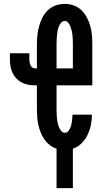

<svg xmlns="http://www.w3.org/2000/svg" viewBox="-20 -763 540 988"><path d="M271 205V2Q252 -4 236 -16.5Q220 -29 208.5 -45.5Q197 -62 189.5 -81Q182 -100 177.5 -120Q173 -140 171.5 -160Q170 -180 170 -200V-324H161Q143 -324 125.5 -327Q108 -330 92.5 -338Q77 -346 64.5 -359Q52 -372 44.5 -388Q37 -404 34 -421.5Q31 -439 31 -456V-489H131V-456Q131 -449 132.5 -441.5Q134 -434 137 -427Q140 -420 146.5 -415.5Q153 -411 161 -411H170V-535Q170 -559 172.5 -582.5Q175 -606 181.5 -629Q188 -652 198.5 -673Q209 -694 226.5 -710.5Q244 -727 266.5 -735Q289 -743 313 -743Q337 -743 359.5 -735Q382 -727 399 -710.5Q416 -694 427 -673Q438 -652 444.5 -629Q451 -606 453 -582.5Q455 -559 455 -535V-324H271V-200Q271 -189 271.5 -177.5Q272 -166 273 -154.5Q274 -143 276.5 -131.5Q279 -120 283 -109.5Q287 -99 294.5 -89.5Q302 -80 314 -80Q323 -80 329.5 -86.5Q336 -93 340 -101.5Q344 -110 346.5 -119Q349 -128 350 -137Q351 -146 352 -155Q353 -164 353 -173H453Q453 -146 447.5 -119.5Q442 -93 430.5 -69Q419 -45 399.5 -25.5Q380 -6 355 2V205ZM271 -411H355V-535Q355 -546 354.5 -557.5Q354 -569 353 -580.5Q352 -592 349.5 -603Q347 -614 343 -625Q339 -636 331.5 -645.5Q324 -655 313 -655Q302 -655 294 -645.5Q286 -636 282 -625Q278 -614 276 -603Q274 -592 273 -580.5Q272 -569 271.5 -557.5Q271 -546 271 -535Z"/></svg>

Font: Iosevka Slab Semibold
Style: Regular
Weight: 600
Monospace: yes
Designer: Belleve Invis
Foundry: Belleve Invis
Version: Version 11.1.1; ttfautohint (v1.8.3)